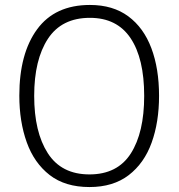

<svg xmlns="http://www.w3.org/2000/svg" viewBox="-20 -745 721 775"><path d="M622 -358Q622 -252 592 -169Q562 -86 499.5 -38Q437 10 341 10Q243 10 180.5 -38.5Q118 -87 88 -170.5Q58 -254 58 -359Q58 -529 130 -627Q202 -725 343 -725Q436 -725 498 -679Q560 -633 591 -550.5Q622 -468 622 -358ZM118 -358Q118 -212 173 -126.5Q228 -41 341 -41Q454 -41 508 -125.5Q562 -210 562 -358Q562 -509 507 -591Q452 -673 343 -673Q229 -673 173.5 -588.5Q118 -504 118 -358Z"/></svg>

Font: Noto Sans Myanmar UI SemiCondensed Light
Style: Regular
Weight: 300
Width: 4
Designer: Monotype Design Team
Foundry: Monotype Imaging Inc.
Version: Version 2.103; ttfautohint (v1.8.4.7-5d5b)